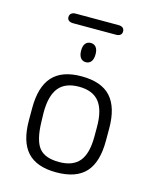

<svg xmlns="http://www.w3.org/2000/svg" viewBox="-100 -693 615 771"><g transform="rotate(15 208.0 -308.0)"><path d="M48 -215V-164Q48 -75 87 -32.5Q126 10 207 10Q290 10 329 -32.5Q368 -75 368 -164V-215Q368 -303 329 -346Q290 -389 207 -389Q126 -389 87 -346Q48 -303 48 -215ZM319 -209V-169Q319 -98 292 -65.5Q265 -33 208 -33Q149 -33 124.5 -63.5Q100 -94 98 -170L97 -209Q97 -279 124 -312.5Q151 -346 208 -346Q265 -346 292 -312.5Q319 -279 319 -209ZM208 -528Q194 -528 186 -518Q178 -508 178 -489Q178 -469 186 -458.5Q194 -448 208 -448Q222 -448 230 -458.5Q238 -469 238 -489Q238 -508 230 -518Q222 -528 208 -528ZM119 -626Q107 -626 100.5 -620.5Q94 -615 94 -605Q94 -596 100.5 -591Q107 -586 119 -586H297Q308 -586 314.5 -591Q321 -596 321 -606Q321 -616 314.5 -621Q308 -626 297 -626Z"/></g></svg>

Font: Beiruti Light
Style: Regular
Weight: 300
Designer: Arlette Boutros
Foundry: Boutros
Version: Version 1.41